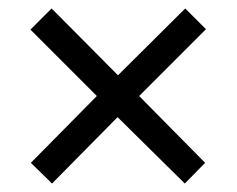

<svg xmlns="http://www.w3.org/2000/svg" viewBox="-20 -580 560 454"><path d="M418 -560 259 -402 102 -560 52 -510 209 -353 53 -195 103 -146 258 -303 417 -146 465 -195 309 -353 467 -511Z"/></svg>

Font: Noto Sans Armenian SemiCondensed
Style: Regular
Weight: 400
Width: 4
Designer: Monotype Design Team
Foundry: Monotype Imaging Inc.
Version: Version 2.008